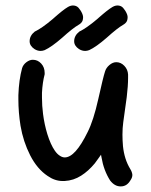

<svg xmlns="http://www.w3.org/2000/svg" viewBox="-20 -661 549 699"><path d="M389.6 -635.7Q401.4 -642.6 413.1 -640.6Q424.8 -638.7 431.6 -627.9Q439.5 -618.2 443.4 -606.4Q446.3 -596.7 442.4 -585Q438.5 -576.2 427.7 -570.3Q407.2 -558.6 368.2 -523.4Q330.1 -490.2 304.7 -478.5Q296.9 -475.6 290 -475.6Q278.3 -475.6 267.6 -482.4Q250 -494.1 250 -510.7Q250 -531.2 268.6 -545.9Q294.9 -558.6 333 -590.8Q371.1 -625 389.6 -635.7ZM227.5 -635.7Q239.3 -642.6 251 -640.6Q262.7 -638.7 269.5 -627.9Q277.3 -618.2 281.2 -606.4Q284.2 -596.7 280.3 -585Q276.4 -576.2 265.6 -570.3Q245.1 -558.6 206.1 -523.4Q168 -490.2 142.6 -478.5Q134.8 -475.6 127.9 -475.6Q116.2 -475.6 105.5 -482.4Q87.9 -494.1 87.9 -510.7Q87.9 -531.2 106.4 -545.9Q132.8 -558.6 170.9 -590.8Q209 -625 227.5 -635.7ZM60.5 -413.1Q64.5 -425.8 76.2 -434.6Q87.9 -443.4 99.6 -443.4Q117.2 -443.4 129.9 -429.7Q142.6 -416 142.6 -395.5Q142.6 -392.6 142.6 -390.6Q134.8 -361.3 132.8 -323.2Q132.8 -314.5 132.8 -305.7Q132.8 -276.4 136.7 -246.1Q141.6 -208 152.3 -172.9Q164.1 -134.8 179.7 -112.3Q188.5 -99.6 198.2 -93.8Q207 -87.9 215.8 -87.9Q253.9 -87.9 298.8 -179.7Q320.3 -221.7 337.9 -300.8Q355.5 -379.9 362.3 -400.4Q366.2 -414.1 378.4 -424.3Q390.6 -434.6 403.3 -434.6Q419.9 -434.6 432.6 -421.4Q445.3 -408.2 446.3 -389.6Q446.3 -383.8 446.3 -377Q446.3 -348.6 441.4 -307.6Q434.6 -255.9 428.7 -215.8Q425.8 -194.3 425.8 -170.9Q425.8 -151.4 427.7 -128.9Q432.6 -81.1 454.1 -45.9Q460.9 -35.2 461.9 -24.4Q461.9 -14.6 455.1 -4.9Q448.2 6.8 439.5 12.2Q430.7 17.6 419.9 17.6H418.9Q397.5 17.6 380.9 -3.9Q357.4 -41 349.6 -87.9L347.7 -97.7L340.8 -87.9Q333 -76.2 325.2 -66.4Q301.8 -38.1 275.4 -21.5Q261.7 -12.7 246.6 -7.8Q231.4 -2.9 214.8 -2Q211.9 -2 208 -2Q179.7 -2 153.3 -20.5Q115.2 -45.9 89.8 -95.7Q64.5 -145.5 54.7 -203.1Q46.9 -252 46.9 -299.8Q46.9 -306.6 46.9 -314.5Q48.8 -370.1 60.5 -413.1Z"/></svg>

Font: sage sans
Style: Regular
Weight: 400
Version: Version 001.032